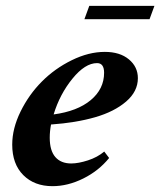

<svg xmlns="http://www.w3.org/2000/svg" viewBox="-20 -621 544 652"><path d="M266.6 -555.7 283.2 -601.1H504.4L487.8 -555.7ZM158.2 11.2Q96.7 11.2 59.1 -26.4Q21.5 -64 21.5 -129.9Q21.5 -184.6 49.8 -242.2Q78.1 -299.8 122.1 -344Q166 -388.2 223.6 -416.5Q281.2 -444.8 335.9 -444.8Q387.2 -444.8 417.7 -419.4Q448.2 -394 448.2 -355.5Q448.2 -310.5 408.2 -276.1Q368.2 -241.7 303 -222.9Q237.8 -204.1 153.3 -198.2Q148.9 -175.3 148.9 -153.3Q148.9 -109.4 168 -87.6Q187 -65.9 221.7 -65.9Q246.1 -65.9 278.6 -76.4Q311 -86.9 334 -106.4L350.6 -84.5Q315.4 -41 262.9 -14.9Q210.4 11.2 158.2 11.2ZM309.6 -406.7Q269 -406.7 226.1 -354Q183.1 -301.3 162.1 -232.4Q242.7 -243.2 288.1 -281Q333.5 -318.8 333.5 -374Q333.5 -406.7 309.6 -406.7Z"/></svg>

Font: Elstob ExtraBold
Style: Italic
Weight: 800
Italic angle: -20°
Designer: Peter S. Baker
Version: Version 1.015